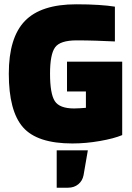

<svg xmlns="http://www.w3.org/2000/svg" viewBox="-20 -657 615 894"><path d="M380 -231H292V-370H549V-28Q511 -12 445.5 -0.5Q380 11 317 11Q153 11 87 -64.5Q21 -140 21 -314Q21 -482 96 -559.5Q171 -637 335 -637Q393 -637 439 -634Q485 -631 515 -626V-464Q473 -466 428 -467.5Q383 -469 337 -469Q260 -469 236.5 -436.5Q213 -404 213 -314Q213 -221 235 -186.5Q257 -152 325 -152Q338 -152 352 -153Q366 -154 380 -155ZM389 43 369 159Q364 185 344.5 201Q325 217 297 217H244V43Z"/></svg>

Font: Blinker ExtraBold
Style: Regular
Weight: 800
Designer: Juergen Huber
Foundry: supertype
Version: Version 1.017;hotconv 1.0.117;makeotfexe 2.5.65602